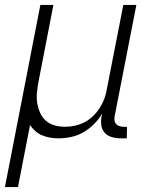

<svg xmlns="http://www.w3.org/2000/svg" viewBox="-44 -550 614 780"><path d="M-24 210 120 -530H173L112 -216Q108 -194 106 -172Q104 -150 107.5 -129.5Q111 -109 119.5 -90.5Q128 -72 143 -59Q158 -46 178.5 -40.5Q199 -35 221 -35Q241 -35 261 -39.5Q281 -44 299.5 -53.5Q318 -63 334 -78.5Q350 -94 361.5 -112Q373 -130 380 -149.5Q387 -169 390 -188L457 -530H510L422 -79Q420 -70 421 -61.5Q422 -53 427 -47Q432 -41 440 -38Q448 -35 457 -35H472L471 12H447Q428 12 410.5 7Q393 2 381.5 -10.5Q370 -23 367.5 -41.5Q365 -60 369 -79L371 -89Q358 -66 338 -46Q318 -26 294.5 -12.5Q271 1 244.5 6.5Q218 12 194 12Q176 12 159 9Q142 6 126.5 -0.5Q111 -7 99 -18Q87 -29 78 -42L29 210Z"/></svg>

Font: Lode Dark Term
Style: Italic
Weight: 400
Italic angle: -11°
Monospace: yes
Designer: Belleve Invis
Foundry: Belleve Invis
Version: Version 29.2.0